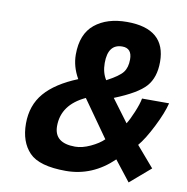

<svg xmlns="http://www.w3.org/2000/svg" viewBox="-79 -769 837 859"><g transform="rotate(10 339.0 -339.0)"><path d="M430 -692Q606 -692 606 -541Q606 -470 569.5 -429Q533 -388 430 -347L506 -245Q518 -263 534.5 -302.5Q551 -342 555 -366H678Q667 -321 634.5 -256.5Q602 -192 574 -159L654 -66L561 14L489 -78Q396 12 275 12Q154 12 108.5 -35.5Q63 -83 63 -166Q63 -249 111.5 -305.5Q160 -362 259 -402Q229 -454 229 -509Q229 -602 284 -647Q339 -692 430 -692ZM297 -102Q329 -102 366.5 -119.5Q404 -137 425 -158L307 -325Q202 -276 202 -179Q202 -102 297 -102ZM428 -580Q363 -580 363 -494Q363 -450 383 -419Q438 -448 455 -470Q472 -492 472 -529Q472 -580 428 -580Z"/></g></svg>

Font: Titillium Web
Style: Bold Italic
Weight: 700
Italic angle: -13°
Version: Version 1.002;PS 57.000;hotconv 1.0.70;makeotf.lib2.5.55311